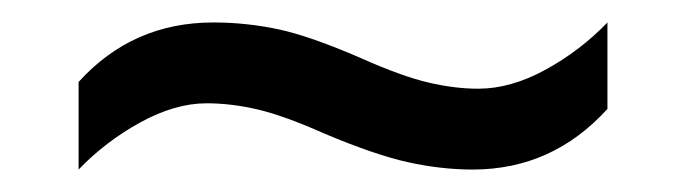

<svg xmlns="http://www.w3.org/2000/svg" viewBox="-20 -438 612 171"><path d="M269 -319Q233 -335 209.5 -340.5Q186 -346 164 -346Q136 -346 105 -329Q74 -312 50 -287V-365Q98 -418 170 -418Q199 -418 227.5 -412Q256 -406 302 -386Q338 -370 361.5 -364.5Q385 -359 406 -359Q435 -359 466 -376Q497 -393 521 -418V-341Q472 -287 401 -287Q373 -287 343.5 -293.5Q314 -300 269 -319Z"/></svg>

Font: Noto Sans Tifinagh Air
Style: Regular
Weight: 400
Designer: JamraPatel
Foundry: JamraPatel LLC
Version: Version 2.006; ttfautohint (v1.8.4.7-5d5b)